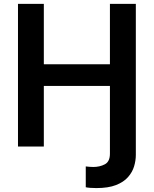

<svg xmlns="http://www.w3.org/2000/svg" viewBox="-20 -747 784 979"><path d="M470.9 212Q455.3 212 439.6 210.8Q424 209.5 417.3 207.7V101.6Q424.4 102.6 435.4 103.5Q446.4 104.4 455.3 104.4Q489 104.4 514.7 90.7Q540.5 77.1 540.5 36.2V-308.9H203.5V0H71.7V-727.3H203.5V-419.4H540.5V-727.3H672.6V43Q672.6 71.7 663.7 101.4Q654.8 131 632.6 156.2Q610.4 181.5 571.2 196.7Q532 212 470.9 212Z"/></svg>

Font: Linik Sans SemiBold
Style: Regular
Weight: 600
Designer: Rasmus Andersson (font), Cristiano Sobral (main changes)
Foundry: rsms
Version: Version 3.018;June 1, 2022;FontCreator 14.0.0.2814 64-bit; t